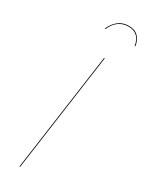

<svg xmlns="http://www.w3.org/2000/svg" viewBox="-229 -920 738 958"><g transform="rotate(30 140.5 -440.5)"><path d="M84 0H80L175 -680H179ZM105 -809Q118 -841 143 -861Q168 -881 203 -881Q238 -881 257.5 -861Q277 -841 281 -809L277 -808Q273 -841 254 -859Q235 -877 203 -877Q171 -877 146.5 -859Q122 -841 109 -808Z"/></g></svg>

Font: Fira Sans Condensed Four
Style: Italic
Weight: 100
Width: 3
Italic angle: -8°
Designer: bBox Type GmbH & Carrois Corporate GbR & Edenspiekermann AG
Foundry: bBox Type GmbH & Carrois Corporate GbR & Edenspiekermann AG
Version: Version 4.301